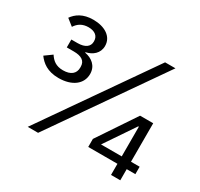

<svg xmlns="http://www.w3.org/2000/svg" viewBox="-148 -890 1120 1076"><g transform="rotate(30 412.0 -352.0)"><path d="M747 0V-72H803V-120H747V-369H662L498 -124V-72H687V0ZM687 -120H553L683 -312H687ZM215 0 701 -698H634L148 0ZM115 -546V-495H160C210 -495 237 -478 237 -440V-434C237 -396 210 -373 160 -373C114 -373 90 -394 71 -423L24 -389C49 -355 87 -323 160 -323C247 -323 303 -366 303 -431C303 -484 264 -513 219 -521V-524C261 -533 297 -561 297 -609C297 -669 242 -704 167 -704C101 -704 62 -676 39 -643L82 -609C100 -637 126 -654 165 -654C205 -654 230 -635 230 -602V-598C230 -568 206 -546 155 -546Z"/></g></svg>

Font: IBM Plex Arabic
Style: Regular
Weight: 400
Designer: Mike Abbink, Paul van der Laan, Pieter van Rosmalen, Wael Morcos, Khajak Apelian
Foundry: Bold Monday
Version: Version 1.0